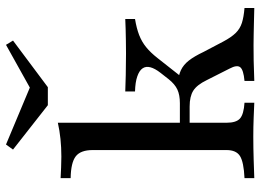

<svg xmlns="http://www.w3.org/2000/svg" viewBox="-130 -708 839 618"><g transform="rotate(-90 289.0 -399.5)"><path d="M24.2 0V-31.5Q75.8 -33.9 95.2 -46Q114.5 -58.1 114.5 -89.5V-520.2Q114.5 -558.9 94.4 -574.6Q74.2 -590.3 24.2 -591.1V-623.4Q41.1 -622.6 58.5 -621.8Q75.8 -621 93.5 -621Q152.4 -621 202.4 -632.3V-89.5Q202.4 -58.1 216.1 -46Q229.8 -33.9 266.9 -31.5V0Q249.2 -0.8 219 -2Q188.7 -3.2 158.1 -3.2Q121.8 -3.2 83.5 -2Q45.2 -0.8 24.2 0ZM337.1 0V-31.5Q372.6 -34.7 381 -45.2Q389.5 -55.6 376.6 -79.8L339.5 -153.2Q324.2 -184.7 305.6 -196.4Q287.1 -208.1 254.8 -208.1H188.7V-239.5H265.3Q291.9 -239.5 309.3 -247.6Q326.6 -255.6 342.7 -275.8L362.9 -301.6Q377.4 -320.2 381 -334.7Q384.7 -349.2 377.4 -359.7Q370.2 -370.2 351.6 -376.6Q333.1 -383.1 303.2 -383.9V-415.3Q325.8 -414.5 356.5 -413.7Q387.1 -412.9 425 -412.9Q447.6 -412.9 466.9 -413.3Q486.3 -413.7 503.6 -414.1Q521 -414.5 536.3 -415.3V-383.9Q506.5 -379 484.7 -370.6Q462.9 -362.1 445.6 -348Q428.2 -333.9 410.5 -311.3L344.4 -227.4L328.2 -246.8Q354 -244.4 371.4 -236.3Q388.7 -228.2 402.4 -210.9Q416.1 -193.5 430.6 -162.9L463.7 -100Q477.4 -74.2 491.1 -60.1Q504.8 -46 523.8 -39.9Q542.7 -33.9 571.8 -31.5V0Q543.5 -0.8 522.6 -1.2Q501.6 -1.6 485.1 -2Q468.5 -2.4 452.4 -2.4Q427.4 -2.4 402.8 -2Q378.2 -1.6 337.1 0ZM453.2 -799.2 466.9 -776.6 316.9 -664.5H258.9L116.1 -776.6L132.3 -799.2L340.3 -712.1L298.4 -712.9Z"/></g></svg>

Font: Playfair 12pt Medium
Style: Regular
Weight: 500
Designer: Claus Eggers Sørensen
Foundry: Claus Eggers Sørensen
Version: Version 2.000;gftools[0.9.28]